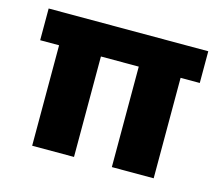

<svg xmlns="http://www.w3.org/2000/svg" viewBox="-78 -596 803 696"><g transform="rotate(15 324.0 -248.0)"><path d="M95 0V-377H24V-496H623V-377H551V0H394V-377H252V0Z"/></g></svg>

Font: Rethink Sans ExtraBold
Style: Regular
Weight: 800
Designer: The Rethink Sans project authors (Hans Thiessen). DM Sans designed by Colophon Foundry.
Foundry: Rethink Communications LLC
Version: Version 1.001